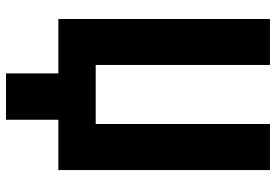

<svg xmlns="http://www.w3.org/2000/svg" viewBox="-161 -590 927 645"><g transform="rotate(90 302.5 -267.5)"><path d="M43.9 0V-710.9H198.2V-125.5H396.5V-710.9H551.3V0ZM382.3 -124.5V175.8H226.6V-124.5Z"/></g></svg>

Font: Roboto Condensed ExtraBold
Style: Regular
Weight: 800
Designer: Christian Robertson
Foundry: Google
Version: Version 3.008; 2023